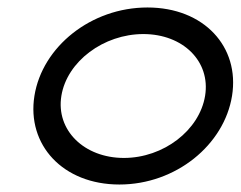

<svg xmlns="http://www.w3.org/2000/svg" viewBox="-20 -482 643 513"><path d="M72 -226C51 -95 148 11 299 11C450 11 579 -95 600 -226C621 -357 525 -462 374 -462C223 -462 93 -357 72 -226ZM144 -226C159 -318 257 -391 363 -391C469 -391 543 -318 528 -226C513 -134 417 -60 311 -60C205 -60 129 -134 144 -226Z"/></svg>

Font: Charger Sport
Style: ExtObl
Weight: 400
Designer: Jasper
Foundry: Cannot Into Space Fonts
Version: Version 1.1